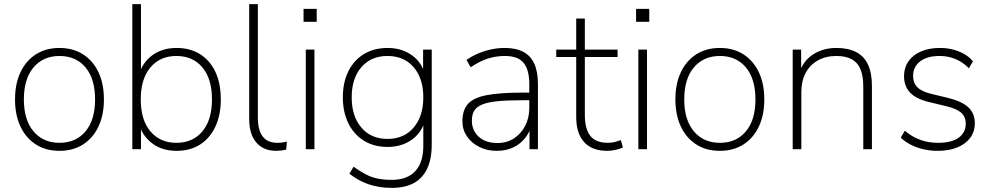

<svg xmlns="http://www.w3.org/2000/svg" viewBox="-20 -725 4815 933"><path d="M269 8Q203 8 154.5 -23Q106 -54 79.5 -110Q53 -166 53 -242Q53 -318 79.5 -374Q106 -430 154.5 -461Q203 -492 269 -492Q335 -492 383.5 -461Q432 -430 458.5 -374Q485 -318 485 -242Q485 -166 458.5 -110Q432 -54 383.5 -23Q335 8 269 8ZM269 -31Q349 -31 395.5 -86.5Q442 -142 442 -242Q442 -342 395.5 -397.5Q349 -453 269 -453Q190 -453 143 -397.5Q96 -342 96 -242Q96 -142 143 -86.5Q190 -31 269 -31Z M838 8Q768 8 719.5 -28.5Q671 -65 654 -126H665V0H623V-705H665V-358H654Q671 -420 719.5 -456Q768 -492 838 -492Q904 -492 952.5 -461.5Q1001 -431 1027 -375Q1053 -319 1053 -242Q1053 -166 1026.5 -109.5Q1000 -53 952 -22.5Q904 8 838 8ZM837 -31Q917 -31 963.5 -86.5Q1010 -142 1010 -242Q1010 -342 963.5 -397.5Q917 -453 837 -453Q758 -453 711 -397.5Q664 -342 664 -242Q664 -142 711 -86.5Q758 -31 837 -31Z M1323 8Q1260 8 1225.5 -32.5Q1191 -73 1191 -146V-705H1233V-153Q1233 -113 1243.5 -85.5Q1254 -58 1275 -44.5Q1296 -31 1327 -31Q1340 -31 1351.5 -32.5Q1363 -34 1374 -37L1371 2Q1358 5 1346 6.5Q1334 8 1323 8Z M1455 -619V-682H1519V-619ZM1466 0V-484H1508V0Z M1883 188Q1823 188 1771.5 170.5Q1720 153 1678 119L1698 85Q1730 108 1758 122.5Q1786 137 1816.5 143Q1847 149 1884 149Q1959 149 1998 106.5Q2037 64 2037 -15V-148H2047Q2033 -84 1983 -47.5Q1933 -11 1864 -11Q1797 -11 1748 -41.5Q1699 -72 1672.5 -126.5Q1646 -181 1646 -252Q1646 -324 1672.5 -378Q1699 -432 1748 -462Q1797 -492 1864 -492Q1933 -492 1983 -455.5Q2033 -419 2047 -355H2036V-484H2078V-22Q2078 47 2056 94Q2034 141 1991 164.5Q1948 188 1883 188ZM1863 -50Q1943 -50 1990 -105Q2037 -160 2037 -252Q2037 -344 1990 -398.5Q1943 -453 1863 -453Q1783 -453 1736 -398.5Q1689 -344 1689 -252Q1689 -160 1736 -105Q1783 -50 1863 -50Z M2394 8Q2347 8 2309 -11Q2271 -30 2249 -62.5Q2227 -95 2227 -135Q2227 -189 2253.5 -219.5Q2280 -250 2344.5 -262.5Q2409 -275 2522 -275H2563V-238H2524Q2450 -238 2401 -233.5Q2352 -229 2324 -217.5Q2296 -206 2284.5 -187Q2273 -168 2273 -139Q2273 -91 2306.5 -60.5Q2340 -30 2397 -30Q2443 -30 2477.5 -52.5Q2512 -75 2532 -113.5Q2552 -152 2552 -201V-315Q2552 -387 2524 -420Q2496 -453 2434 -453Q2389 -453 2349.5 -440Q2310 -427 2267 -398L2247 -434Q2273 -452 2303.5 -465Q2334 -478 2367 -485Q2400 -492 2432 -492Q2487 -492 2523 -473Q2559 -454 2576.5 -415Q2594 -376 2594 -315V0H2553V-121H2564Q2554 -81 2530 -52Q2506 -23 2471.5 -7.5Q2437 8 2394 8Z M2932 8Q2856 8 2818 -35Q2780 -78 2780 -156V-448H2683V-484H2780V-635H2822V-484H2981V-448H2822V-165Q2822 -100 2848 -65.5Q2874 -31 2935 -31Q2953 -31 2969.5 -35.5Q2986 -40 2997 -44L3007 -9Q2998 -3 2975 2.5Q2952 8 2932 8Z M3071 -619V-682H3135V-619ZM3082 0V-484H3124V0Z M3478 8Q3412 8 3363.5 -23Q3315 -54 3288.5 -110Q3262 -166 3262 -242Q3262 -318 3288.5 -374Q3315 -430 3363.5 -461Q3412 -492 3478 -492Q3544 -492 3592.5 -461Q3641 -430 3667.5 -374Q3694 -318 3694 -242Q3694 -166 3667.5 -110Q3641 -54 3592.5 -23Q3544 8 3478 8ZM3478 -31Q3558 -31 3604.5 -86.5Q3651 -142 3651 -242Q3651 -342 3604.5 -397.5Q3558 -453 3478 -453Q3399 -453 3352 -397.5Q3305 -342 3305 -242Q3305 -142 3352 -86.5Q3399 -31 3478 -31Z M3832 0V-484H3873V-366H3862Q3882 -429 3931 -460.5Q3980 -492 4044 -492Q4102 -492 4140.5 -472Q4179 -452 4198 -411Q4217 -370 4217 -308V0H4175V-304Q4175 -355 4161.5 -388Q4148 -421 4119 -437Q4090 -453 4044 -453Q3993 -453 3954.5 -431.5Q3916 -410 3895 -370.5Q3874 -331 3874 -278V0Z M4536 8Q4502 8 4468.5 0.5Q4435 -7 4406.5 -21.5Q4378 -36 4357 -56L4377 -90Q4401 -69 4427.5 -56Q4454 -43 4482 -37Q4510 -31 4539 -31Q4604 -31 4638.5 -56Q4673 -81 4673 -124Q4673 -158 4650.5 -177.5Q4628 -197 4578 -209L4495 -229Q4432 -244 4402.5 -275Q4373 -306 4373 -355Q4373 -396 4394.5 -427Q4416 -458 4455.5 -475Q4495 -492 4547 -492Q4580 -492 4610 -484.5Q4640 -477 4665.5 -462.5Q4691 -448 4708 -427L4688 -393Q4669 -413 4646 -426.5Q4623 -440 4598 -446.5Q4573 -453 4546 -453Q4485 -453 4451 -426.5Q4417 -400 4417 -356Q4417 -322 4438 -301Q4459 -280 4505 -269L4588 -249Q4653 -233 4685 -204Q4717 -175 4717 -126Q4717 -85 4694.5 -55Q4672 -25 4631.5 -8.5Q4591 8 4536 8Z"/></svg>

Font: Nunito Sans 12pt ExtraLight
Style: Regular
Weight: 200
Designer: Vernon Adams
Foundry: Vernon Adams
Version: Version 3.101;gftools[0.9.27]